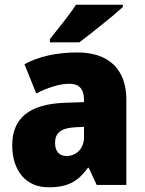

<svg xmlns="http://www.w3.org/2000/svg" viewBox="-20 -786 616 816"><path d="M502 -756V-766H303C274 -721 226 -663 192 -620V-606H317C369 -645 462 -719 502 -756ZM310 -563C219 -563 144 -546 84 -513L134 -389C186 -415 235 -430 275 -430C314 -430 337 -410 337 -362V-352L252 -349C109 -343 32 -287 32 -169C32 -59 91 10 186 10C270 10 311 -15 354 -73H357L391 0H517V-363C517 -494 439 -563 310 -563ZM299 -245 337 -247V-202C337 -155 304 -123 263 -123C233 -123 214 -141 214 -179C214 -220 238 -242 299 -245Z"/></svg>

Font: Noto Sans Georgian SemiCondensed Black
Style: Regular
Weight: 900
Width: 4
Designer: Monotype Design Team, Akaki Razmadze
Foundry: Google LLC
Version: Version 2.005